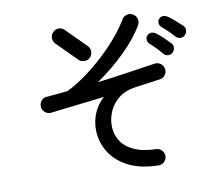

<svg xmlns="http://www.w3.org/2000/svg" viewBox="-89 -899 1178 1051"><g transform="rotate(-10 500.0 -373.0)"><path d="M708 49Q605 47 537.5 10.5Q470 -26 437.5 -83Q405 -140 405 -204Q405 -251 423.5 -294.5Q442 -338 479 -372Q402 -363 324 -354Q246 -345 179 -337Q161 -335 146.5 -347Q132 -359 130 -378Q129 -397 140.5 -411.5Q152 -426 171 -427Q200 -429 229 -432Q258 -435 288 -438Q342 -464 396.5 -504Q451 -544 500.5 -590Q550 -636 589.5 -683.5Q629 -731 653 -772Q662 -788 680.5 -793Q699 -798 715 -788Q731 -779 736 -761.5Q741 -744 732 -727Q692 -658 619.5 -587Q547 -516 461 -457Q549 -468 632 -480.5Q715 -493 782 -503Q801 -506 816 -496Q831 -486 835 -467Q839 -449 828.5 -433Q818 -417 799 -414Q774 -410 738.5 -405.5Q703 -401 662 -395Q602 -387 565 -357.5Q528 -328 511 -288.5Q494 -249 494 -209Q494 -164 516.5 -126.5Q539 -89 587 -66Q635 -43 710 -41Q729 -41 742 -27.5Q755 -14 755 5Q754 24 740.5 37Q727 50 708 49ZM377 -597 268 -706Q255 -720 255 -738.5Q255 -757 268 -770Q281 -784 300 -784Q319 -784 332 -770L441 -661Q454 -648 454 -629.5Q454 -611 441 -597Q428 -584 409 -584Q390 -584 377 -597ZM891 -545Q880 -535 865 -536Q850 -537 840 -549Q826 -566 809 -583.5Q792 -601 775 -616Q765 -625 764 -639Q763 -653 773 -663Q784 -674 797.5 -673Q811 -672 823 -663Q837 -653 858 -633Q879 -613 894 -597Q905 -586 903.5 -571Q902 -556 891 -545ZM974 -628Q964 -617 949 -617.5Q934 -618 923 -629Q908 -646 890.5 -663Q873 -680 856 -694Q846 -703 844 -716.5Q842 -730 852 -741Q862 -752 875.5 -751.5Q889 -751 901 -743Q916 -733 937.5 -714Q959 -695 975 -680Q986 -670 985.5 -654.5Q985 -639 974 -628Z"/></g></svg>

Font: Zen Maru Gothic Medium
Style: Regular
Weight: 500
Designer: Yoshimichi Ohira
Foundry: Positype
Version: Version 1.001